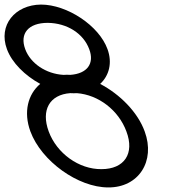

<svg xmlns="http://www.w3.org/2000/svg" viewBox="-196 -800 771 840"><path d="M-63 -225C-94.3 -310 -73.7 -388 -19.9 -433C-86.5 -469.1 -143.7 -525.2 -165.7 -585C-204.5 -690 -130.3 -779 -16.6 -780C97.4 -780 237.3 -688 274.3 -585C296.3 -525.3 281.4 -469.1 242.2 -432.9C328.8 -387.6 406.6 -309.2 437 -225C485 -95 410.7 21 277.4 20C145.4 20 -15 -95 -63 -225ZM-85.7 -585C-62.9 -523.1 4.2 -477 81.5 -472.4C86.4 -472.8 91.5 -473 96.6 -473C101.6 -473 106.6 -472.8 111.7 -472.5C185.4 -477.6 218.4 -522 194.3 -585C169.2 -653 98.2 -699 12.9 -700C-72.1 -700 -110.8 -653 -85.7 -585ZM140.7 -392.4C136.1 -392.1 131.3 -392 126.4 -392C121.5 -392 116.5 -392.2 111.5 -392.5C20.9 -386 -17.3 -318.2 17 -225C52.4 -129 149.2 -59 247.9 -60C347.9 -60 393.8 -128 357 -225C322.7 -318.2 234.7 -385.1 140.7 -392.4Z"/></svg>

Font: Nordica Plus
Style: NordicaClassicLightOpObl
Weight: 300
Version: Version 1.01